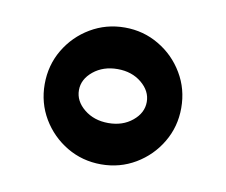

<svg xmlns="http://www.w3.org/2000/svg" viewBox="-44 -508 448 380"><g transform="rotate(10 179.5 -318.5)"><path d="M42.5 -317.9Q42.5 -356 61 -387.2Q79.6 -418.5 110.8 -437Q142.1 -455.6 179.7 -455.6Q217.3 -455.6 248.5 -437Q279.8 -418.5 298.3 -387.2Q316.9 -356 316.9 -317.9Q316.9 -280.3 298.3 -249Q279.8 -217.8 248.5 -199.2Q217.3 -180.7 179.7 -180.7Q142.1 -180.7 110.8 -199.2Q79.6 -217.8 61 -249Q42.5 -280.3 42.5 -317.9ZM111.3 -317.9Q111.3 -295.9 131.1 -279.8Q150.9 -263.7 179.7 -263.7Q208.5 -263.7 228 -279.8Q247.6 -295.9 247.6 -317.9Q247.6 -339.8 228 -356Q208.5 -372.1 179.7 -372.1Q150.9 -372.1 131.1 -356Q111.3 -339.8 111.3 -317.9Z"/></g></svg>

Font: Pinar-DS3-FD Bold
Style: Regular
Weight: 700
Designer: Amin Abedi
Version: Version 3.000